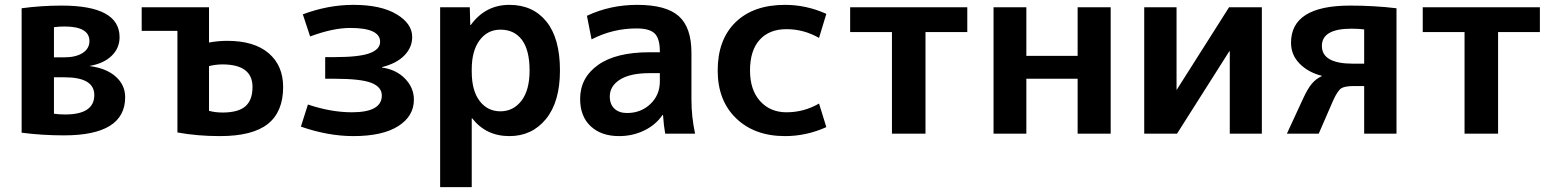

<svg xmlns="http://www.w3.org/2000/svg" viewBox="-20 -550 6395 790"><path d="M202 -82Q225 -79 248 -79Q368 -79 368 -159Q368 -232 245 -232H202ZM202 -314H243Q292 -314 320 -332Q348 -350 348 -381Q348 -441 245 -441Q223 -441 202 -438ZM495 -150Q495 7 243 7Q154 7 69 -4V-516Q149 -527 234 -527Q472 -527 472 -397Q472 -352 439.5 -320.5Q407 -289 350 -279V-278Q418 -269 456.5 -234.5Q495 -200 495 -150Z M840 -94Q865 -87 896 -87Q960 -87 989.5 -112.5Q1019 -138 1019 -192Q1019 -285 895 -285Q868 -285 840 -278ZM840 -375Q878 -382 915 -382Q1026 -382 1085.5 -331Q1145 -280 1145 -192Q1145 -90 1082 -40Q1019 10 885 10Q792 10 710 -5V-423H563V-520H840Z M1552 -274V-272Q1610 -264 1646.5 -226.5Q1683 -189 1683 -140Q1683 -72 1618.5 -31Q1554 10 1434 10Q1330 10 1218 -29L1247 -120Q1342 -88 1428 -88Q1551 -88 1551 -157Q1551 -192 1508 -209Q1465 -226 1356 -226H1318V-315H1356Q1458 -315 1501 -331Q1544 -347 1544 -378Q1544 -435 1421 -435Q1350 -435 1256 -400L1226 -491Q1330 -530 1434 -530Q1547 -530 1611.5 -491.5Q1676 -453 1676 -398Q1676 -355 1644 -322Q1612 -289 1552 -274Z M2159 -260Q2159 -344 2127.5 -386Q2096 -428 2039 -428Q1986 -428 1953.5 -384.5Q1921 -341 1921 -265V-255Q1921 -177 1953.5 -134.5Q1986 -92 2039 -92Q2092 -92 2125.5 -135.5Q2159 -179 2159 -260ZM2284 -260Q2284 -131 2226.5 -60.5Q2169 10 2076 10Q1980 10 1923 -63H1921V220H1791V-520H1913L1915 -447H1917Q1977 -530 2076 -530Q2173 -530 2228.5 -461Q2284 -392 2284 -260Z M2602 -530Q2721 -530 2773 -483.5Q2825 -437 2825 -333V-140Q2825 -69 2840 0H2717Q2711 -33 2708 -77H2706Q2678 -36 2630.5 -13Q2583 10 2527 10Q2454 10 2410.5 -30.5Q2367 -71 2367 -143Q2367 -230 2440.5 -282.5Q2514 -335 2652 -335H2695V-338Q2695 -391 2674 -412Q2653 -433 2599 -433Q2501 -433 2414 -388L2395 -485Q2490 -530 2602 -530ZM2489 -153Q2489 -121 2508 -103Q2527 -85 2560 -85Q2617 -85 2656 -122Q2695 -159 2695 -215V-249H2652Q2573 -249 2531 -222.5Q2489 -196 2489 -153Z M3350 -124 3380 -27Q3298 10 3210 10Q3085 10 3009 -63Q2933 -136 2933 -260Q2933 -387 3006.5 -458.5Q3080 -530 3210 -530Q3298 -530 3380 -493L3350 -394Q3287 -430 3216 -430Q3145 -430 3105.5 -386Q3066 -342 3066 -260Q3066 -180 3107.5 -134Q3149 -88 3216 -88Q3288 -88 3350 -124Z M3960 -418H3788V0H3650V-418H3478V-520H3960Z M4203 -226V0H4068V-520H4203V-320H4414V-520H4550V0H4414V-226Z M4821 -520V-181H4822L5037 -520H5172V0H5040V-339H5038L4823 0H4688V-520Z M5419 -237V-238Q5363 -252 5327.5 -288Q5292 -324 5292 -374Q5292 -527 5535 -527Q5635 -527 5726 -516V0H5593V-196H5552Q5513 -196 5498.5 -186.5Q5484 -177 5466 -138L5406 0H5275L5342 -145Q5361 -186 5378 -206Q5395 -226 5419 -237ZM5593 -288V-429Q5568 -432 5541 -432Q5419 -432 5419 -361Q5419 -288 5547 -288Z M6316 -418H6144V0H6006V-418H5834V-520H6316Z"/></svg>

Font: Mplus 1p Bold
Style: Bold
Weight: 700
Version: Version 1.061